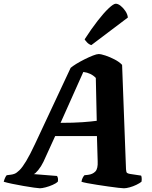

<svg xmlns="http://www.w3.org/2000/svg" viewBox="-70 -1010 813 1030"><path d="M144 0Q137 0 112 -3.5Q87 -7 55.5 -12.5Q24 -18 -5 -24Q-34 -30 -50 -35Q-47 -47 -42.5 -56.5Q-38 -66 -34 -70L-11 -73Q-2 -74 8.5 -78Q19 -82 34.5 -97Q50 -112 70.5 -146Q91 -180 119 -240L309 -646Q319 -655 339.5 -667.5Q360 -680 384 -692Q408 -704 428.5 -712Q449 -720 459 -720Q472 -720 496 -712Q520 -704 545 -691Q570 -678 585 -662L606 -102Q607 -86 611.5 -82.5Q616 -79 627 -77L687 -68Q689 -65 690 -55.5Q691 -46 689 -35Q679 -27 661.5 -18.5Q644 -10 625.5 -5Q607 0 595 0Q588 0 565 -2.5Q542 -5 511.5 -9.5Q481 -14 451 -18.5Q421 -23 398 -27.5Q375 -32 367 -35Q369 -48 374 -57Q379 -66 383 -70L402 -72Q427 -75 441.5 -90Q456 -105 454 -145L450 -280H226L163 -142Q151 -117 135 -97.5Q119 -78 111 -76L236 -66Q244 -53 240 -35Q232 -27 213 -18.5Q194 -10 174.5 -5Q155 0 144 0ZM255 -351Q325 -351 373 -354.5Q421 -358 449 -362L444 -592Q418 -619 377 -624ZM420 -768Q407 -772 397.5 -782Q388 -792 384 -799Q420 -855 453.5 -898Q487 -941 513 -965.5Q539 -990 551 -990Q563 -990 577 -979Q591 -968 602.5 -951Q614 -934 616 -916Z"/></svg>

Font: Texturina 72pt 72pt Black
Style: Italic
Weight: 900
Italic angle: -11°
Designer: Guillermo Torres Carreño
Foundry: Omnibus-Type
Version: Version 1.002; ttfautohint (v1.8.3)